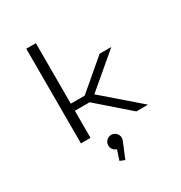

<svg xmlns="http://www.w3.org/2000/svg" viewBox="-237 -968 1325 1405"><g transform="rotate(-30 425.0 -266.0)"><path d="M659 0 396.5 -229H272V0H191V-800H272V-289H389.5L637.5 -500H736.5L455.5 -262L758 0ZM470.5 113Q470.5 127 464 141L411.5 268L371 252L398 169Q379.5 163.5 368 148.2Q356.5 133 356.5 113Q356.5 90 373.2 73.2Q390 56.5 413.5 56.5Q437.5 56.5 454 73.2Q470.5 90 470.5 113Z"/></g></svg>

Font: League Mono Wide Light
Style: Regular
Weight: 300
Width: 8
Designer: Tyler Finck
Foundry: The League of Moveable Type / Tyler Finck
Version: Version 2.210